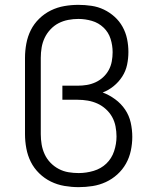

<svg xmlns="http://www.w3.org/2000/svg" viewBox="-20 -763 640 791"><path d="M304 8Q275 8 245.5 3Q216 -2 189.5 -15Q163 -28 141.5 -49Q120 -70 107 -96Q94 -122 88.5 -151.5Q83 -181 83 -210V-525Q83 -554 88.5 -583.5Q94 -613 107 -639Q120 -665 141.5 -686Q163 -707 189.5 -720Q216 -733 245 -738Q274 -743 303 -743Q330 -743 357 -739Q384 -735 408 -723.5Q432 -712 452 -694Q472 -676 485 -652.5Q498 -629 503.5 -602.5Q509 -576 509 -549Q509 -522 503.5 -496Q498 -470 483.5 -447.5Q469 -425 448 -408Q427 -391 403 -382Q430 -372 454.5 -354Q479 -336 495.5 -311.5Q512 -287 518.5 -258Q525 -229 525 -199Q525 -171 519 -142.5Q513 -114 499 -89Q485 -64 463.5 -44.5Q442 -25 416 -13Q390 -1 361.5 3.5Q333 8 304 8ZM304 -50Q335 -50 365.5 -59Q396 -68 418 -89Q440 -110 450 -140Q460 -170 460 -201Q460 -221 456 -242Q452 -263 442 -281Q432 -299 416 -313.5Q400 -328 381 -336.5Q362 -345 341.5 -348.5Q321 -352 300 -352H237V-410H300Q319 -410 337.5 -413Q356 -416 373.5 -424Q391 -432 405 -445Q419 -458 428 -474.5Q437 -491 440.5 -510Q444 -529 444 -548Q444 -576 435.5 -603Q427 -630 406.5 -649.5Q386 -669 358.5 -677Q331 -685 303 -685Q282 -685 261 -681Q240 -677 221.5 -667.5Q203 -658 188 -642Q173 -626 164 -607Q155 -588 151.5 -567Q148 -546 148 -525V-210Q148 -189 151.5 -168Q155 -147 164 -127.5Q173 -108 188 -92.5Q203 -77 222 -67Q241 -57 262 -53.5Q283 -50 304 -50Z"/></svg>

Font: Iosevka Curly Light Extended
Style: Regular
Weight: 300
Width: 7
Monospace: yes
Designer: Belleve Invis
Foundry: Belleve Invis
Version: Version 11.1.0; ttfautohint (v1.8.3)